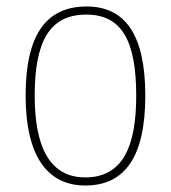

<svg xmlns="http://www.w3.org/2000/svg" viewBox="-20 -562 527 592"><path d="M243 10C364 10 428 -77 428 -267C428 -455 366 -542 247 -542C121 -542 59 -453 59 -267C59 -78 128 10 243 10ZM243 -15C135 -15 87 -106 87 -267C87 -433 132 -517 246 -517C355 -517 400 -437 400 -267C400 -111 359 -15 243 -15Z"/></svg>

Font: Noto Serif SemiCondensed Thin
Style: Regular
Weight: 100
Width: 4
Designer: Monotype Design Team
Foundry: Monotype Imaging Inc.
Version: Version 2.015